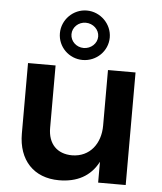

<svg xmlns="http://www.w3.org/2000/svg" viewBox="-56 -856 768 909"><g transform="rotate(5 328.0 -401.0)"><path d="M320 -572C385 -572 439 -624 439 -689C439 -753 385 -807 320 -807C255 -807 202 -753 202 -689C202 -624 255 -572 320 -572ZM320 -749C355 -749 384 -722 384 -689C384 -656 355 -629 320 -629C285 -629 257 -656 257 -689C257 -722 285 -749 320 -749ZM575 -535H444V-271C444 -185 394 -119 310 -118C238 -118 195 -163 195 -238V-535H64V-200C64 -74 138 5 258 5C343 5 407 -28 444 -99V0H575Z"/></g></svg>

Font: Montserrat_SPRD_medium Medium
Style: Regular
Weight: 400
Designer: Julieta Ulanovsky edited by Nelly Hempel
Foundry: Julieta Ulanovsky
Version: Version 4.000;PS 004.000;hotconv 1.0.88;makeotf.lib2.5.64775